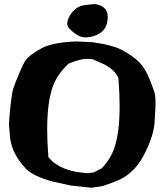

<svg xmlns="http://www.w3.org/2000/svg" viewBox="-20 -883 797 924"><path d="M459 -857.9Q498.5 -843.8 498.5 -802.2Q498.5 -732.9 437 -711.4Q414.1 -703.1 390.6 -703.1Q367.2 -703.1 343.8 -719.7Q303.7 -748 303.7 -767.3Q303.7 -786.6 314.9 -805.7Q343.3 -853.5 388.2 -858.4Q405.8 -860.4 413.6 -861.3Q427.2 -863.3 435.5 -863.3Q443.8 -863.3 459 -857.9ZM508.3 -123.5Q555.7 -199.2 555.7 -368.7Q555.7 -370.6 555.7 -372.1Q555.7 -434.1 549.8 -508.3Q528.3 -553.2 468.8 -579.1Q434.6 -593.8 428.5 -596.7Q422.4 -599.6 394.8 -599.6Q367.2 -599.6 310.5 -577.1Q277.3 -546.4 254.9 -510.3Q207 -433.6 207 -261.7Q207 -200.7 212.9 -127Q267.6 -58.1 398.4 -49.8Q401.9 -49.8 404.8 -49.8L431.2 -53.2Q450.2 -63.5 469.7 -73.2Q489.7 -93.3 508.3 -123.5ZM320.8 9.8 232.9 -9.3Q137.7 -35.6 103 -72.8Q40.5 -139.2 29.3 -214.4L23.4 -279.3V-279.8Q23.4 -309.6 30.5 -374.3Q37.6 -439 44.2 -457.5Q50.8 -476.1 55.2 -487.8Q91.3 -578.1 104.5 -594.7Q125 -621.1 179.4 -650.4Q233.9 -679.7 349.6 -683.6L424.8 -679.7H425.3Q524.4 -666.5 573.7 -638.9Q623 -611.3 651.6 -581.8Q680.2 -552.2 701.9 -497.3Q723.6 -442.4 726.1 -425.8Q728.5 -409.2 728.5 -386.5Q728.5 -363.8 723.9 -293.9Q719.2 -224.1 669.7 -131.8Q620.1 -39.6 531.7 -8.3Q498 4.9 470.2 13.2L419.4 20.5Z"/></svg>

Font: Drukaatie burti
Style: Heavy
Weight: 800
Version: Version 0.14